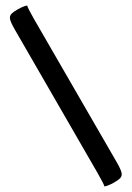

<svg xmlns="http://www.w3.org/2000/svg" viewBox="-20 -650 480 700"><path d="M34.7 -541Q16.1 -572.8 16.1 -585Q16.1 -593.8 22.5 -600.3Q28.8 -606.9 44.4 -615.7Q64.9 -627.4 79.1 -629.9Q80.6 -621.6 104 -580.6L405.3 -59.1Q423.8 -27.3 423.8 -15.1Q423.8 -6.3 417.5 0.2Q411.1 6.8 395.5 15.6Q375 27.3 360.8 29.8Q359.4 22.5 335.9 -19Z"/></svg>

Font: Nikodecs
Style: Medium
Weight: 500
Version: Version 0.29